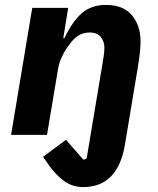

<svg xmlns="http://www.w3.org/2000/svg" viewBox="-20 -548 640 780"><path d="M179 124 173 115 155 89 248 20 319 101 332 96 397 -293 398 -301Q404 -331 404 -355Q404 -379 389.5 -397.5Q375 -416 344 -416Q319 -416 300 -404.5Q281 -393 263 -369Q224 -317 216 -269L171 0H25L111 -516H257L237 -393H242Q273 -460 312 -494Q351 -528 410 -528Q481 -528 516 -486Q551 -444 551 -379Q551 -341 540 -275L488 37Q474 124 431.5 168Q389 212 318 212Q275 212 242 188.5Q209 165 179 124Z"/></svg>

Font: iA Writer Mono V
Style: Regular
Weight: 400
Italic angle: -9.5°
Designer: Mike Abbink, Paul van der Laan, Pieter van Rosmalen
Foundry: Bold Monday
Version: Version 2.000